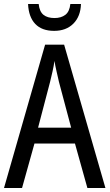

<svg xmlns="http://www.w3.org/2000/svg" viewBox="-20 -989 547 958"><path d="M416 -51 354 -273H152L90 -51H0L205 -766H300L506 -51ZM274 -581Q269 -604 262 -633.5Q255 -663 252 -685Q248 -659 242 -632Q236 -605 230 -581L170 -352H335ZM384 -969Q382 -907 346 -871Q310 -835 250 -835Q189 -835 156 -869.5Q123 -904 120 -969H173Q177 -931 197 -915Q217 -899 252 -899Q285 -899 306 -915Q327 -931 331 -969Z"/></svg>

Font: Noto Sans Tamil UI Condensed
Style: Regular
Weight: 400
Width: 3
Designer: Jelle Bosma - Monotype Design Team
Foundry: Monotype Imaging Inc.
Version: Version 2.004; ttfautohint (v1.8.4.7-5d5b)